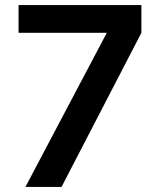

<svg xmlns="http://www.w3.org/2000/svg" viewBox="-20 -735 629 755"><path d="M536 -715V-606L222 0H80L400 -606H53V-715Z"/></svg>

Font: Wix Madefor Text
Style: Bold
Weight: 700
Designer: Dalton Maag Ltd
Foundry: Dalton Maag Ltd
Version: Version 3.100